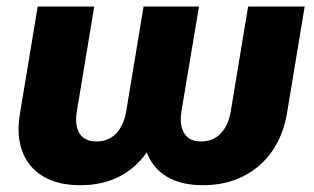

<svg xmlns="http://www.w3.org/2000/svg" viewBox="-20 -542 934 572"><path d="M219.2 9.8Q152.3 9.8 108.4 -16.6Q64.5 -43 46.4 -91.1Q28.3 -139.2 39.6 -204.6L92.3 -522.5H260.7L209 -210.4Q202.1 -168.9 216.8 -144.8Q231.4 -120.6 267.6 -120.6Q303.7 -120.6 326.4 -144.8Q349.1 -168.9 356 -210.4L407.7 -522.5H572.8L520.5 -210.4Q514.2 -168.9 528.8 -144.8Q543.5 -120.6 579.1 -120.6Q615.2 -120.6 637.9 -144.8Q660.6 -168.9 667.5 -210.4L719.2 -522.5H887.7L835 -204.6Q824.2 -139.6 790.5 -91.3Q756.8 -43 704.1 -16.6Q651.4 9.8 584.5 9.8Q520 9.8 477.5 -15.4Q435.1 -40.5 417.2 -88.4Q399.4 -136.2 409.2 -204.6H462.9Q450.2 -136.2 417.2 -88.4Q384.3 -40.5 334.2 -15.4Q284.2 9.8 219.2 9.8Z"/></svg>

Font: Inter 28pt ExtraBold
Style: Italic
Weight: 800
Italic angle: -9.3988°
Designer: Rasmus Andersson
Foundry: rsms
Version: Version 4.001;git-66647c0bb